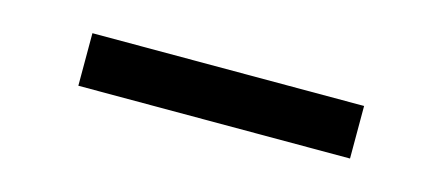

<svg xmlns="http://www.w3.org/2000/svg" viewBox="-25 -504 635 276"><g transform="rotate(15 293.0 -366.0)"><path d="M90.8 -327.1V-405.3H495.1V-327.1Z"/></g></svg>

Font: Consola Mono
Style: Book
Weight: 400
Monospace: yes
Version: Version 2.001